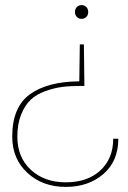

<svg xmlns="http://www.w3.org/2000/svg" viewBox="-20 -559 502 753"><path d="M444 -15Q444 73 385.5 123.5Q327 174 238 174Q147 174 87.5 119Q28 64 28 -23Q28 -139 97 -189Q166 -239 291 -240L293 -385H309L311 -222H295Q255 -222 223.5 -218Q192 -214 157.5 -201.5Q123 -189 100.5 -168Q78 -147 63 -110Q48 -73 48 -23Q48 58 101 107Q154 156 238 156Q323 156 373.5 109.5Q424 63 424 -15ZM281.5 -492.5Q274 -500 274 -512Q274 -524 281.5 -531.5Q289 -539 300 -539Q311 -539 318.5 -531.5Q326 -524 326 -512Q326 -500 318.5 -492.5Q311 -485 300 -485Q289 -485 281.5 -492.5Z"/></svg>

Font: SVN-Poppins Thin
Style: Regular
Weight: 100
Designer: Ninad Kale (Devanagari), Jonny Pinhorn (Latin)
Foundry: Indian Type Foundry
Version: Version 3.002 2017